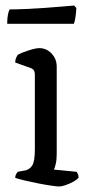

<svg xmlns="http://www.w3.org/2000/svg" viewBox="-20 -674 322 694"><path d="M193 0Q186 0 165 -3Q144 -6 118.5 -11Q93 -16 70 -21.5Q47 -27 35 -31Q35 -39 38.5 -45Q42 -51 44 -53L71 -58Q87 -61 96.5 -76Q106 -91 106 -135V-405Q106 -423 91 -428L35 -448Q35 -458 38.5 -465.5Q42 -473 44 -476Q59 -484 84 -492Q109 -500 122 -500Q148 -500 166.5 -480.5Q185 -461 185 -433V-117Q185 -96 181.5 -81.5Q178 -67 175 -61L257 -53Q259 -50 261.5 -45Q264 -40 264 -32Q259 -25 245.5 -17.5Q232 -10 217.5 -5Q203 0 193 0ZM6 -588Q6 -609 9 -622.5Q12 -636 15 -640Q40 -640 73.5 -641.5Q107 -643 142.5 -645.5Q178 -648 206.5 -650.5Q235 -653 248 -654L256 -645Q255 -626 252.5 -610.5Q250 -595 247 -588Z"/></svg>

Font: Texturina 72pt
Style: Regular
Weight: 400
Designer: Guillermo Torres Carreño
Foundry: Omnibus-Type
Version: Version 1.002; ttfautohint (v1.8.3)